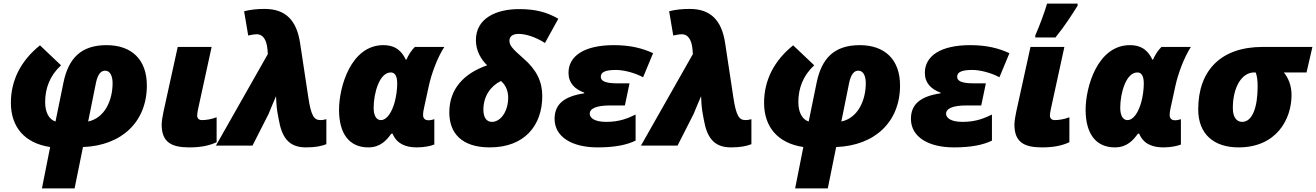

<svg xmlns="http://www.w3.org/2000/svg" viewBox="-20 -816 7375 1076"><path d="M215 240H398L445 8C662 0 803 -133 803 -337C803 -481 719 -563 577 -563C433 -563 364 -488 336 -355L291 -135C253 -147 233 -189 233 -244C233 -320 259 -392 322 -450L204 -562C96 -475 41 -365 41 -240C41 -107 115 -14 261 8ZM474 -135 518 -353C528 -399 545 -420 569 -420C599 -420 611 -387 611 -350C611 -255 568 -155 474 -135Z M1041 10C1102 10 1151 1 1194 -19V-159C1164 -147 1134 -143 1111 -143C1095 -143 1085 -153 1085 -168C1085 -178 1087 -190 1091 -209L1166 -553H976L896 -189C891 -166 886 -135 886 -118C886 -17 943 10 1041 10Z M1694 10C1751 10 1783 2 1809 -8V-148C1793 -144 1786 -143 1776 -143C1740 -143 1723 -166 1707 -276L1662 -573C1643 -701 1582 -766 1463 -766C1421 -766 1383 -762 1348 -753L1371 -617C1385 -620 1404 -624 1420 -624C1449 -624 1474 -600 1479 -538L1481 -513L1190 0H1395L1487 -181C1484 -175 1524 -272 1527 -277C1527 -259 1530 -216 1534 -191L1542 -147C1559 -49 1596 10 1694 10Z M2044 10C2113 10 2148 -32 2173 -67H2180C2203 -12 2250 10 2316 10C2358 10 2394 2 2414 -6V-148C2408 -146 2393 -142 2382 -142C2363 -142 2351 -151 2351 -172C2351 -185 2354 -203 2358 -219L2383 -334C2398 -403 2432 -495 2470 -553H2305C2285 -534 2267 -504 2258 -482H2254C2234 -523 2203 -563 2128 -563C1947 -563 1880 -329 1880 -201C1880 -67 1937 10 2044 10ZM2114 -143C2090 -143 2074 -167 2074 -212C2074 -293 2106 -410 2170 -410C2192 -410 2206 -392 2206 -348C2206 -316 2201 -278 2192 -244C2177 -190 2150 -143 2114 -143Z M2725 10C2918 10 3019 -111 3019 -278C3019 -359 2987 -425 2913 -489C2850 -544 2835 -562 2835 -588C2835 -606 2846 -626 2887 -626C2923 -626 2978 -611 3034 -575L3109 -711C3044 -748 2982 -765 2889 -765C2758 -765 2647 -712 2647 -591C2647 -529 2678 -481 2710 -450C2581 -405 2498 -319 2498 -186C2498 -72 2565 10 2725 10ZM2737 -133C2706 -133 2689 -158 2689 -202C2689 -275 2728 -333 2787 -362C2808 -346 2828 -313 2828 -270C2828 -189 2784 -133 2737 -133Z M3329 10C3426 10 3493 -4 3542 -28V-174C3502 -155 3455 -133 3378 -133C3308 -133 3285 -157 3285 -179C3285 -209 3326 -225 3398 -225H3482L3508 -349H3438C3368 -349 3347 -364 3347 -386C3347 -414 3377 -424 3433 -424C3475 -424 3538 -408 3584 -383L3640 -518C3579 -546 3512 -563 3420 -563C3254 -563 3166 -502 3166 -408C3166 -351 3201 -316 3254 -297V-293C3140 -276 3088 -231 3088 -150C3088 -49 3185 10 3329 10Z M4076 10C4133 10 4165 2 4191 -8V-148C4175 -144 4168 -143 4158 -143C4122 -143 4105 -166 4089 -276L4044 -573C4025 -701 3964 -766 3845 -766C3803 -766 3765 -762 3730 -753L3753 -617C3767 -620 3786 -624 3802 -624C3831 -624 3856 -600 3861 -538L3863 -513L3572 0H3777L3869 -181C3866 -175 3906 -272 3909 -277C3909 -259 3912 -216 3916 -191L3924 -147C3941 -49 3978 10 4076 10Z M4436 240H4619L4666 8C4883 0 5024 -133 5024 -337C5024 -481 4940 -563 4798 -563C4654 -563 4585 -488 4557 -355L4512 -135C4474 -147 4454 -189 4454 -244C4454 -320 4480 -392 4543 -450L4425 -562C4317 -475 4262 -365 4262 -240C4262 -107 4336 -14 4482 8ZM4695 -135 4739 -353C4749 -399 4766 -420 4790 -420C4820 -420 4832 -387 4832 -350C4832 -255 4789 -155 4695 -135Z M5326 10C5423 10 5490 -4 5539 -28V-174C5499 -155 5452 -133 5375 -133C5305 -133 5282 -157 5282 -179C5282 -209 5323 -225 5395 -225H5479L5505 -349H5435C5365 -349 5344 -364 5344 -386C5344 -414 5374 -424 5430 -424C5472 -424 5535 -408 5581 -383L5637 -518C5576 -546 5509 -563 5417 -563C5251 -563 5163 -502 5163 -408C5163 -351 5198 -316 5251 -297V-293C5137 -276 5085 -231 5085 -150C5085 -49 5182 10 5326 10Z M5782 -606H5895C5948 -672 5982 -725 6019 -784V-796H5848C5833 -744 5803 -664 5782 -618ZM5820 10C5881 10 5930 1 5973 -19V-159C5943 -147 5913 -143 5890 -143C5874 -143 5864 -153 5864 -168C5864 -178 5866 -190 5870 -209L5945 -553H5755L5675 -189C5670 -166 5665 -135 5665 -118C5665 -17 5722 10 5820 10Z M6228 10C6297 10 6332 -32 6357 -67H6364C6387 -12 6434 10 6500 10C6542 10 6578 2 6598 -6V-148C6592 -146 6577 -142 6566 -142C6547 -142 6535 -151 6535 -172C6535 -185 6538 -203 6542 -219L6567 -334C6582 -403 6616 -495 6654 -553H6489C6469 -534 6451 -504 6442 -482H6438C6418 -523 6387 -563 6312 -563C6131 -563 6064 -329 6064 -201C6064 -67 6121 10 6228 10ZM6298 -143C6274 -143 6258 -167 6258 -212C6258 -293 6290 -410 6354 -410C6376 -410 6390 -392 6390 -348C6390 -316 6385 -278 6376 -244C6361 -190 6334 -143 6298 -143Z M6921 10C7134 10 7218 -148 7218 -284C7218 -337 7200 -379 7175 -410H7302L7335 -553H7056C6823 -553 6695 -422 6695 -203C6695 -64 6783 10 6921 10ZM6941 -133C6916 -133 6889 -152 6889 -210C6889 -332 6942 -410 7008 -410H7017C7024 -393 7028 -368 7028 -332C7028 -218 7000 -133 6941 -133Z"/></svg>

Font: Noto Sans UI Black
Style: Italic
Weight: 900
Italic angle: -372°
Designer: Monotype Design Team
Foundry: Monotype Imaging Inc.
Version: Version 1.901